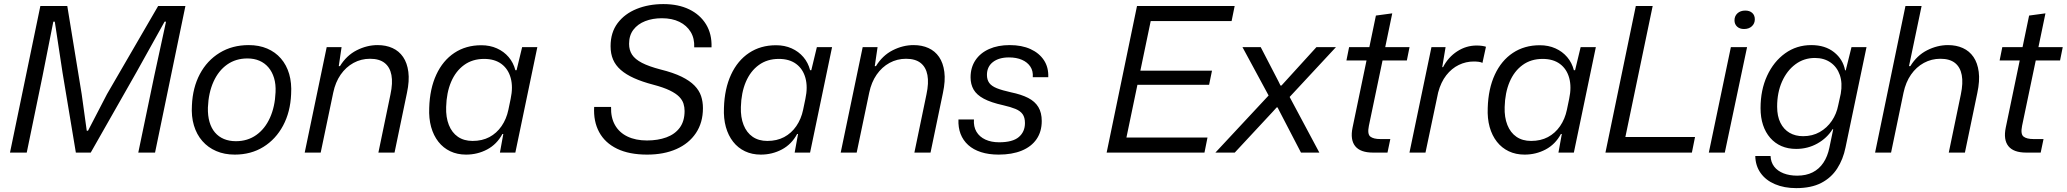

<svg xmlns="http://www.w3.org/2000/svg" viewBox="-20 -759 10280 955"><path d="M29.7 0 180.7 -729H314.7L386.3 -290.8L411.5 -108.8H417.8L512.2 -290.8L766.5 -729H902.2L751.2 0H667.8L747 -380.3L805.8 -651.3H798.7L659.3 -401L431.3 0H357.3L291.2 -396.8L252.5 -651.3H245.2L191.3 -379.5L113 0Z M1147.6 10Q1096.4 10 1055.6 -7.6Q1014.7 -25.1 986.4 -57.6Q958 -90 944.6 -135Q931.1 -180 934.6 -234.9Q938.3 -323 974.1 -390.6Q1010 -458.1 1072.6 -496.4Q1135.3 -534.7 1217.1 -534.7Q1268.3 -534.7 1308.8 -517.5Q1349.3 -500.3 1377.3 -468Q1405.3 -435.7 1418.4 -390.9Q1431.4 -346 1428 -290.4Q1424.3 -202 1388.1 -134.3Q1351.9 -66.6 1290.2 -28.3Q1228.6 10 1147.6 10ZM1153.3 -56.7Q1211.3 -56.7 1254.6 -87.4Q1297.9 -118 1322.7 -173Q1347.6 -228 1350.6 -300.1Q1352.6 -339.9 1343.1 -371.1Q1333.6 -402.3 1315.1 -423.9Q1296.6 -445.6 1270.4 -456.9Q1244.1 -468.3 1210.7 -468.3Q1153 -468.3 1109.9 -438Q1066.9 -407.7 1042 -352.7Q1017.1 -297.7 1014.1 -224.1Q1013.1 -183.7 1022.1 -152.5Q1031.1 -121.3 1049.3 -100Q1067.4 -78.7 1093.8 -67.7Q1120.1 -56.7 1153.3 -56.7Z M1495.6 0 1605 -524.7H1679L1665 -429.9H1670.9Q1703.4 -483.1 1754.2 -508.9Q1805 -534.7 1858.3 -534.7Q1899.6 -534.7 1932.1 -520Q1964.7 -505.3 1985 -475.6Q2005.3 -446 2011.1 -401.5Q2017 -357 2004.1 -296.7L1942.4 0H1862.1L1922.1 -289.1Q1934.4 -346.3 1927 -385.6Q1919.6 -425 1893.1 -445.9Q1866.7 -466.7 1820.4 -466.7Q1776.3 -466.7 1738.4 -446.1Q1700.6 -425.4 1674.4 -387.7Q1648.3 -350 1637.6 -298.7L1575.1 0Z M2298.1 10Q2254.4 10 2219.6 -6.6Q2184.7 -23.1 2160.5 -54Q2136.3 -84.9 2124.4 -127.4Q2112.6 -169.9 2114.9 -222.4Q2117.7 -317.6 2150.2 -387.7Q2182.7 -457.9 2240 -495.9Q2297.3 -534 2374 -534Q2416.9 -534 2451.6 -518.4Q2486.3 -502.9 2510 -475.1Q2533.7 -447.4 2543.4 -409.9H2549.4L2577.1 -524.7H2652.7L2543.3 0H2466.6L2483.4 -92.4L2479 -92.7Q2451.4 -41.3 2403.1 -15.6Q2354.9 10 2298.1 10ZM2330.6 -58Q2378.1 -58 2414.2 -77.1Q2450.3 -96.3 2474.7 -131.6Q2499.1 -167 2508.7 -213.1L2519.9 -267Q2532.6 -326.1 2520.2 -371.1Q2507.9 -416 2474.1 -441Q2440.3 -466 2387.9 -466Q2330 -466 2288.3 -435.6Q2246.6 -405.3 2223.7 -351.5Q2200.9 -297.7 2199.1 -226.7Q2197.4 -175.6 2212.6 -137.4Q2227.7 -99.3 2257.7 -78.6Q2287.7 -58 2330.6 -58Z M3198.7 10Q3109.7 10 3049.4 -19.1Q2989.1 -48.3 2960.2 -101.9Q2931.3 -155.4 2935.3 -227.1H3019.4Q3017.7 -174.4 3039 -136.9Q3060.3 -99.4 3101.1 -79.9Q3142 -60.3 3198 -60.3Q3252.1 -60.3 3294.6 -75.8Q3337 -91.3 3361.1 -123.9Q3385.1 -156.4 3385.1 -207.3Q3385.1 -225.7 3379.6 -243.6Q3374 -261.6 3358.1 -277.9Q3342.3 -294.1 3311.3 -309.2Q3280.3 -324.3 3229.4 -337.7Q3173.7 -352.3 3133.7 -370.4Q3093.7 -388.4 3067.6 -411.3Q3041.6 -434.1 3029.3 -463Q3017 -491.9 3017 -529Q3017 -597.6 3052.1 -644.1Q3087.3 -690.7 3146.9 -714.7Q3206.6 -738.7 3279.9 -738.7Q3353.9 -738.7 3408.1 -712.4Q3462.4 -686.1 3491.9 -637.9Q3521.4 -589.6 3519.1 -523.6H3433Q3435 -568 3415.4 -600.2Q3395.9 -632.4 3359.3 -650.4Q3322.7 -668.3 3272.1 -668.3Q3226 -668.3 3189 -653.8Q3152 -639.3 3130.5 -611.1Q3109 -583 3109 -540.9Q3109 -509.9 3123.8 -487.1Q3138.6 -464.3 3173 -446.4Q3207.4 -428.6 3265.6 -413.4Q3328.9 -397.7 3370 -377.6Q3411.1 -357.4 3434.4 -333.4Q3457.7 -309.4 3467.1 -281.4Q3476.4 -253.4 3476.4 -221Q3476.4 -149.1 3441.5 -97.1Q3406.6 -45 3344.2 -17.5Q3281.9 10 3198.7 10Z M3764.1 10Q3720.4 10 3685.6 -6.6Q3650.7 -23.1 3626.5 -54Q3602.3 -84.9 3590.4 -127.4Q3578.6 -169.9 3580.9 -222.4Q3583.7 -317.6 3616.2 -387.7Q3648.7 -457.9 3706 -495.9Q3763.3 -534 3840 -534Q3882.9 -534 3917.6 -518.4Q3952.3 -502.9 3976 -475.1Q3999.7 -447.4 4009.4 -409.9H4015.4L4043.1 -524.7H4118.7L4009.3 0H3932.6L3949.4 -92.4L3945 -92.7Q3917.4 -41.3 3869.1 -15.6Q3820.9 10 3764.1 10ZM3796.6 -58Q3844.1 -58 3880.2 -77.1Q3916.3 -96.3 3940.7 -131.6Q3965.1 -167 3974.7 -213.1L3985.9 -267Q3998.6 -326.1 3986.2 -371.1Q3973.9 -416 3940.1 -441Q3906.3 -466 3853.9 -466Q3796 -466 3754.3 -435.6Q3712.6 -405.3 3689.7 -351.5Q3666.9 -297.7 3665.1 -226.7Q3663.4 -175.6 3678.6 -137.4Q3693.7 -99.3 3723.7 -78.6Q3753.7 -58 3796.6 -58Z M4161.6 0 4271 -524.7H4345L4331 -429.9H4336.9Q4369.4 -483.1 4420.2 -508.9Q4471 -534.7 4524.3 -534.7Q4565.6 -534.7 4598.1 -520Q4630.7 -505.3 4651 -475.6Q4671.3 -446 4677.1 -401.5Q4683 -357 4670.1 -296.7L4608.4 0H4528.1L4588.1 -289.1Q4600.4 -346.3 4593 -385.6Q4585.6 -425 4559.1 -445.9Q4532.7 -466.7 4486.4 -466.7Q4442.3 -466.7 4404.4 -446.1Q4366.6 -425.4 4340.4 -387.7Q4314.3 -350 4303.6 -298.7L4241.1 0Z M4947.3 10Q4897.7 10 4859.6 -2.3Q4821.4 -14.6 4795.9 -37.6Q4770.3 -60.7 4757.9 -92.9Q4745.6 -125.1 4747.3 -164.7H4824.3Q4821.9 -129.1 4836.9 -103.7Q4852 -78.3 4881.2 -64.8Q4910.4 -51.3 4949.4 -51.3Q5016.9 -51.3 5047.5 -77.4Q5078.1 -103.4 5078.1 -146.9Q5078.1 -174.3 5066.8 -190.6Q5055.4 -207 5031.3 -217.1Q5007.1 -227.1 4969.3 -235.7Q4908.7 -249.1 4873.3 -268.1Q4837.9 -287.1 4822.7 -313.4Q4807.6 -339.7 4807.6 -374.1Q4807.6 -423.3 4831.8 -459.5Q4856 -495.7 4899.9 -515.2Q4943.7 -534.7 5002.3 -534.7Q5062.1 -534.7 5105.6 -514.9Q5149 -495.1 5172.5 -459.5Q5196 -423.9 5194 -375H5117Q5119.4 -405.9 5104.9 -427.7Q5090.3 -449.6 5063.1 -461.5Q5036 -473.4 4998.4 -473.4Q4948.6 -473.4 4918.8 -450.4Q4889 -427.3 4889 -386.4Q4889 -362.6 4900.4 -346.6Q4911.9 -330.7 4938.3 -320.1Q4964.7 -309.6 5008 -300Q5060 -289.3 5094 -271.9Q5128 -254.4 5144.8 -226.4Q5161.6 -198.4 5161.6 -157Q5161.6 -104.4 5135.8 -66.9Q5110 -29.4 5061.9 -9.7Q5013.9 10 4947.3 10Z M5484.4 0 5635.4 -729H6121.1L6105.9 -654.1H5682.6L5708.7 -678.9L5578.1 -52.3L5562.9 -74.9H5986L5971 0ZM5620.1 -337.1 5632.4 -407.4H6008.4L5994 -337.1Z M6025.3 0 6290 -284 6159.9 -524.7H6250.7L6339 -354.3L6349 -333.7H6354.1L6372.9 -354.3L6528 -524.7H6625.1L6394.6 -276.7L6542.4 0H6451L6345.1 -204L6334.6 -224.7H6330.1L6311.3 -204L6121.6 0Z M6809.4 0Q6746.4 0 6720.8 -31.9Q6695.1 -63.9 6707.6 -124.6L6777 -458.1H6677L6690.4 -524.7H6791.1L6823.7 -681.6L6905 -692.6L6870.1 -524.7H6991L6977.6 -458.1H6856.7L6788.7 -133Q6780.4 -92 6796 -79.6Q6811.6 -67.3 6846.1 -67.3H6895.4L6881.3 0Z M6990.6 0 7100 -524.7H7170.3L7153.6 -425.1H7157.7Q7183.4 -474.6 7228 -503.6Q7272.6 -532.6 7324.7 -532.6Q7339.3 -532.6 7351.4 -530.9Q7363.6 -529.1 7371.1 -526.4L7353.6 -446.1Q7346.9 -450.1 7334.9 -451.6Q7323 -453.1 7310.3 -453.1Q7271.4 -453.1 7236 -436Q7200.6 -418.9 7173.8 -384.7Q7147 -350.6 7133.3 -298.9L7070.3 0Z M7563.1 10Q7519.4 10 7484.6 -6.6Q7449.7 -23.1 7425.5 -54Q7401.3 -84.9 7389.4 -127.4Q7377.6 -169.9 7379.9 -222.4Q7382.7 -317.6 7415.2 -387.7Q7447.7 -457.9 7505 -495.9Q7562.3 -534 7639 -534Q7681.9 -534 7716.6 -518.4Q7751.3 -502.9 7775 -475.1Q7798.7 -447.4 7808.4 -409.9H7814.4L7842.1 -524.7H7917.7L7808.3 0H7731.6L7748.4 -92.4L7744 -92.7Q7716.4 -41.3 7668.1 -15.6Q7619.9 10 7563.1 10ZM7595.6 -58Q7643.1 -58 7679.2 -77.1Q7715.3 -96.3 7739.7 -131.6Q7764.1 -167 7773.7 -213.1L7784.9 -267Q7797.6 -326.1 7785.2 -371.1Q7772.9 -416 7739.1 -441Q7705.3 -466 7652.9 -466Q7595 -466 7553.3 -435.6Q7511.6 -405.3 7488.7 -351.5Q7465.9 -297.7 7464.1 -226.7Q7462.4 -175.6 7477.6 -137.4Q7492.7 -99.3 7522.7 -78.6Q7552.7 -58 7595.6 -58Z M7965.4 0 8116.4 -729H8200.3L8062.1 -65.9L8052.4 -77.6H8411L8395.4 0Z M8479.6 0 8589.3 -524.7H8669.9L8559.1 0ZM8654.6 -614.7Q8633.1 -614.7 8620.2 -626.7Q8607.3 -638.7 8607.3 -658Q8607.3 -679.1 8622 -692.8Q8636.7 -706.4 8661.1 -706.4Q8682.6 -706.4 8695.5 -694.8Q8708.4 -683.1 8708.4 -663.1Q8708.4 -642 8693.7 -628.4Q8679 -614.7 8654.6 -614.7Z M8914.3 176.7Q8854.6 176.7 8808.6 157.1Q8762.7 137.6 8737.1 101.4Q8711.6 65.3 8710.7 17H8786.7Q8788 47.7 8804.6 69.6Q8821.3 91.4 8851.2 103.1Q8881.1 114.7 8919 114.7Q8963.6 114.7 8996.1 98.2Q9028.6 81.7 9049.4 50.5Q9070.3 19.3 9079.3 -24.6L9098.4 -116.3H9095Q9067.6 -72.1 9019.6 -45.2Q8971.6 -18.3 8913.9 -18.3Q8873.3 -18.3 8840.8 -32.4Q8808.3 -46.6 8784.9 -73.4Q8761.6 -100.1 8749.2 -137.4Q8736.9 -174.7 8736.9 -221Q8736.9 -311.4 8769.5 -382.1Q8802.1 -452.7 8859.1 -493.7Q8916 -534.7 8989.3 -534.7Q9058.4 -534.7 9102.9 -499.1Q9147.3 -463.6 9157.4 -409.1H9160.6L9189.3 -524.7H9264L9159.6 -25.9Q9147.7 33.3 9118.2 79.1Q9088.7 125 9038.8 150.9Q8988.9 176.7 8914.3 176.7ZM8948.6 -81.6Q8994.9 -81.6 9031.2 -102.2Q9067.6 -122.9 9091.4 -157.9Q9115.1 -192.9 9123.3 -235.9L9135.9 -293.3Q9145 -346 9131.2 -385.9Q9117.4 -425.7 9085.1 -448.2Q9052.9 -470.7 9007.3 -470.7Q8952.6 -470.7 8910.2 -439.1Q8867.9 -407.6 8843.6 -352.9Q8819.4 -298.3 8819.4 -228.6Q8819.4 -181 8835.7 -148.3Q8852 -115.6 8880.9 -98.6Q8909.9 -81.6 8948.6 -81.6Z M9306.6 0 9457.6 -729H9537.9L9475.3 -429.9H9481.9Q9514.4 -483.1 9565.2 -508.9Q9616 -534.7 9669.3 -534.7Q9710.6 -534.7 9743.1 -520Q9775.7 -505.3 9796 -475.6Q9816.3 -446 9822.1 -401.5Q9828 -357 9815.1 -296.7L9753.4 0H9673.1L9733.1 -289.1Q9745.1 -346.3 9737.7 -385.6Q9730.3 -425 9704 -445.9Q9677.7 -466.7 9631.4 -466.7Q9587.3 -466.7 9549.4 -446.2Q9511.6 -425.7 9485.3 -387.9Q9459 -350 9448 -297.9L9386.1 0Z M10058.4 0Q9995.4 0 9969.8 -31.9Q9944.1 -63.9 9956.6 -124.6L10026 -458.1H9926L9939.4 -524.7H10040.1L10072.7 -681.6L10154 -692.6L10119.1 -524.7H10240L10226.6 -458.1H10105.7L10037.7 -133Q10029.4 -92 10045 -79.6Q10060.6 -67.3 10095.1 -67.3H10144.4L10130.3 0Z"/></svg>

Font: Mona Sans ExtraLight
Style: Italic
Weight: 200
Italic angle: -11.6951°
Designer: Deni Anggara
Foundry: GitHub
Version: Version 2.000